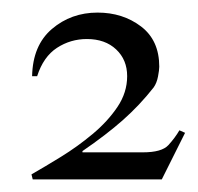

<svg xmlns="http://www.w3.org/2000/svg" viewBox="-20 -679 314 305"><path d="M32 -394 30 -402Q51 -414 77 -430Q103 -446 127 -466Q151 -486 166.5 -509Q182 -532 182 -558Q182 -584 164.5 -600.5Q147 -617 118 -617Q92 -617 70.5 -603Q49 -589 39 -558H31Q32 -607 62.5 -633Q93 -659 135 -659Q175 -659 204 -637Q233 -615 233 -573Q233 -568 231 -557.5Q229 -547 224 -540Q202 -512 175.5 -488.5Q149 -465 111 -439V-437H207Q237 -437 247.5 -448.5Q258 -460 265 -472L274 -468L237 -394Z"/></svg>

Font: Mulat Addis
Style: Regular
Weight: 400
Designer: Fasil fikreab
Version: Version 1.001; ttfautohint (v1.8.3)